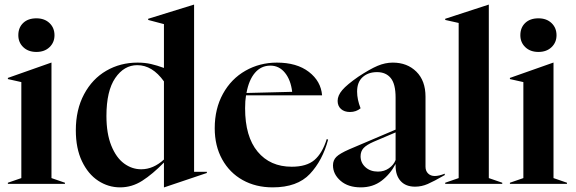

<svg xmlns="http://www.w3.org/2000/svg" viewBox="-20 -793 2484 828"><path d="M14 -5 72 -25V-439L14 -452V-457L201 -523H202V-25L260 -5V0H14ZM59 -641Q59 -674 80 -694Q101 -714 137 -714Q172 -714 193.5 -693.5Q215 -673 215 -641Q215 -610 193.5 -589.5Q172 -569 137 -569Q102 -569 80.5 -589.5Q59 -610 59 -641Z M307 -231Q307 -320 342.5 -386.5Q378 -453 438.5 -488Q499 -523 573 -523Q605 -523 631 -517Q657 -511 687 -500V-689L619 -707V-712L816 -773H817V-52H872V-47L688 15H687V-92Q638 -42 593.5 -13.5Q549 15 498 15Q447 15 403.5 -13.5Q360 -42 333.5 -97.5Q307 -153 307 -231ZM589 -63Q641 -63 687 -105V-442Q637 -512 572 -512Q515 -512 477 -456.5Q439 -401 439 -293Q439 -217 460 -165Q481 -113 515 -88Q549 -63 589 -63Z M906 -240Q906 -324 941.5 -388.5Q977 -453 1038.5 -488Q1100 -523 1174 -523Q1260 -523 1312 -483Q1364 -443 1369 -382H1041Q1037 -359 1037 -326Q1037 -204 1091 -139Q1145 -74 1238 -74Q1302 -74 1336 -103Q1370 -132 1389 -193L1395 -191Q1371 -101 1316.5 -43Q1262 15 1156 15Q1083 15 1026.5 -16.5Q970 -48 938 -106Q906 -164 906 -240ZM1240 -397Q1234 -448 1209 -479Q1184 -510 1146 -510Q1106 -510 1079.5 -479Q1053 -448 1043 -392Z M1416 -80Q1416 -102 1430.5 -116.5Q1445 -131 1486 -149L1686 -234V-372Q1686 -431 1665 -456.5Q1644 -482 1606 -482Q1568 -482 1544 -460.5Q1520 -439 1520 -398Q1520 -364 1535 -326Q1516 -310 1489 -310Q1465 -310 1450.5 -323Q1436 -336 1436 -358Q1436 -381 1456 -404.5Q1476 -428 1525 -462Q1575 -495 1608 -509Q1641 -523 1674 -523Q1736 -523 1775.5 -484Q1815 -445 1815 -376V-74Q1815 -56 1826 -45Q1837 -34 1855 -34Q1873 -34 1898 -44V-38Q1851 -11 1824.5 0.5Q1798 12 1770 12Q1730 12 1708 -12Q1686 -36 1686 -78V-86Q1663 -42 1625.5 -13.5Q1588 15 1536 15Q1481 15 1448.5 -13.5Q1416 -42 1416 -80ZM1610 -53Q1637 -53 1657.5 -67.5Q1678 -82 1686 -103V-222L1592 -182Q1560 -168 1547.5 -154Q1535 -140 1535 -119Q1535 -91 1556 -72Q1577 -53 1610 -53Z M1900 -5 1958 -25V-694L1900 -707V-712L2087 -773H2088V-25L2146 -5V0H1900Z M2179 -5 2237 -25V-439L2179 -452V-457L2366 -523H2367V-25L2425 -5V0H2179ZM2224 -641Q2224 -674 2245 -694Q2266 -714 2302 -714Q2337 -714 2358.5 -693.5Q2380 -673 2380 -641Q2380 -610 2358.5 -589.5Q2337 -569 2302 -569Q2267 -569 2245.5 -589.5Q2224 -610 2224 -641Z"/></svg>

Font: Nyght Serif Medium
Style: Regular
Weight: 500
Designer: Maksym Kobuzan
Version: Version 0.410